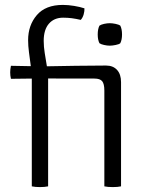

<svg xmlns="http://www.w3.org/2000/svg" viewBox="-20 -759 602 782"><path d="M473 0Q459.5 3 439.5 3Q418.5 3 405 0V-390Q405 -417.5 396.2 -428.2Q387.5 -439 364.5 -439H262.5Q241 -439 219.2 -439.2Q197.5 -439.5 176 -439.5V0Q161.5 3 142.5 3Q124 3 109.5 0V-439L24.5 -438Q21.5 -451 21.5 -464.5Q21.5 -476 24.5 -491L105.5 -489.5Q101.5 -519.5 98 -546Q94.5 -572.5 94.5 -595.5Q94.5 -656 130 -697.5Q165.5 -739 236 -739Q257.5 -739 281.8 -735Q306 -731 324 -725Q324.5 -714 320.8 -700.5Q317 -687 309 -678Q289.5 -682.5 272.5 -684.8Q255.5 -687 237 -687Q200.5 -687 179.2 -662.5Q158 -638 158 -592.5Q158 -568.5 162.2 -542.8Q166.5 -517 171 -489Q229.5 -490 288 -491Q346.5 -492 405 -492H412.5Q440.5 -492 456.8 -474.2Q473 -456.5 473 -424.5ZM378 -618.5Q378 -640.5 385 -654.5Q391.5 -659 404 -661.8Q416.5 -664.5 427.5 -664.5Q437 -664.5 450.5 -661.8Q464 -659 470 -654.5Q477 -640.5 477 -618.5Q477 -597 470 -583Q465 -578.5 451 -575.8Q437 -573 427.5 -573Q416.5 -573 404 -575.8Q391.5 -578.5 385 -583Q378 -597 378 -618.5Z"/></svg>

Font: Signika Negative SC Light
Style: Regular
Weight: 300
Designer: Anna Giedryś
Foundry: Anna Giedryś
Version: Version 2.000; ttfautohint (v1.8.3) -l 8 -r 50 -G 200 -x 9 -